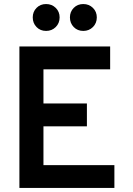

<svg xmlns="http://www.w3.org/2000/svg" viewBox="-20 -930 656 950"><path d="M76 0V-700H525V-587H195V-418H410V-305H195V-113H546V0ZM208 -777Q179.5 -777 160.8 -796.2Q142 -815.5 142 -844Q142 -872 160.8 -891Q179.5 -910 208 -910Q236.5 -910 255.8 -891Q275 -872 275 -844Q275 -815.5 255.8 -796.2Q236.5 -777 208 -777ZM392 -777Q363.5 -777 344.8 -796.2Q326 -815.5 326 -844Q326 -872 344.8 -891Q363.5 -910 392 -910Q420.5 -910 439.8 -891Q459 -872 459 -844Q459 -815.5 439.8 -796.2Q420.5 -777 392 -777Z"/></svg>

Font: Overpass Mono Light
Style: Regular
Weight: 300
Monospace: yes
Designer: Delve Withrington, Dave Bailey
Foundry: Delve Fonts LLC
Version: Version 4.000